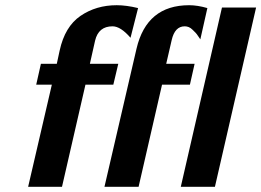

<svg xmlns="http://www.w3.org/2000/svg" viewBox="-20 -717 1003 737"><path d="M119 -392 137 -472H198L209 -523Q229 -615 289 -656Q349 -697 428 -697Q465 -697 510 -686L481 -572Q443 -616 412 -616Q358 -616 345 -561L325 -472H434L415 -392H308L218 0H88L179 -392ZM381 0 504 -530Q543 -697 706 -697Q738 -697 776 -686L749 -566Q748 -567 741.5 -577Q735 -587 731 -591Q727 -595 719.5 -602.5Q712 -610 704.5 -613Q697 -616 689 -616Q651 -616 639 -563L618 -472H727L709 -392H602L512 0ZM674 0 832 -688H963L805 0Z"/></svg>

Font: Coval
Style: ExtraBold Italic
Weight: 800
Foundry: Context Ltd
Version: Version 001.000